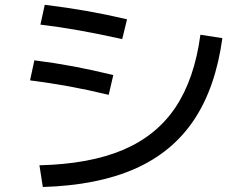

<svg xmlns="http://www.w3.org/2000/svg" viewBox="-20 -749 978 777"><path d="M791 -608.4 879.9 -594.7Q852.5 -395 765.4 -264.2Q678.2 -133.3 526.6 -66.2Q375 1 153.3 7.8L139.6 -80.1Q342.8 -85 478.3 -142.6Q613.8 -200.2 690.4 -314.9Q767.1 -429.7 791 -608.4ZM101.6 -423.8 119.1 -504.9Q200.7 -494.6 276.1 -480.5Q351.6 -466.3 438.5 -445.3L419.9 -365.2Q335 -385.7 259.8 -399.4Q184.6 -413.1 101.6 -423.8ZM143.6 -649.4 161.1 -729.5Q249.5 -718.8 327.9 -705.1Q406.2 -691.4 494.1 -670.9L474.6 -590.8Q379.4 -611.8 301.8 -625.7Q224.1 -639.6 143.6 -649.4Z"/></svg>

Font: Pretendard Medium
Style: Regular
Weight: 500
Designer: Base glyphs from Inter by Rasmus Andersson; Hangeul glyphs from Noto Sans CJK(Source Han Sans) by Jang Soo-young and Kan
Foundry: Kil Hyung-jin
Version: Version 1.309